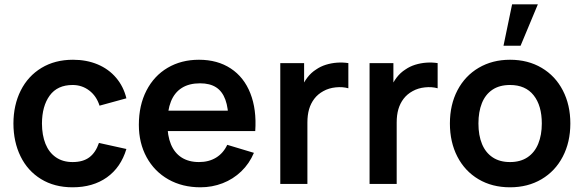

<svg xmlns="http://www.w3.org/2000/svg" viewBox="-20 -822 2608 858"><path d="M40 -270Q40.2 -352.9 72.7 -417.5Q105.2 -482.2 165.4 -518.6Q225.6 -555 306.2 -555Q366.9 -555 416.5 -534.2Q466 -513.3 499 -474.3Q532.1 -435.3 544.8 -382.7L424.8 -349.8Q411.1 -393 378.7 -417.6Q346.3 -442.2 304.5 -442.2Q236.4 -442.2 202.1 -395Q167.8 -347.9 167.5 -270Q167.7 -218 183.2 -179.3Q198.7 -140.7 229.5 -119.3Q260.3 -97.8 304.5 -97.8Q351.2 -97.8 379.4 -119.1Q407.7 -140.4 422.2 -183.3L544.8 -156.2Q520.1 -73.7 457.6 -29.3Q395.1 15 304.5 15Q223.1 15 163.3 -21.8Q103.5 -58.5 71.9 -123.2Q40.2 -187.8 40 -270Z M600.5 -264.2Q600.5 -351.3 634.4 -417.2Q668.3 -483.2 729.2 -519.1Q790.2 -555 869.2 -555Q952 -555 1011.2 -516Q1070.4 -477.1 1098.8 -404.9Q1127.2 -332.8 1120.6 -236.3H1001V-280.3Q1000.7 -339.5 987.1 -376.6Q973.6 -413.7 945.8 -431.7Q917.9 -449.7 874.2 -449.7Q825.2 -449.7 792.7 -429.2Q760.1 -408.8 744 -368.9Q728 -329 728 -270Q728 -215.2 744 -176.7Q760.1 -138.2 791.8 -118Q823.6 -97.8 869.2 -97.8Q913.2 -97.8 945.6 -117.6Q978 -137.4 995.5 -174.8L1114.7 -139Q1094.3 -90.9 1058.2 -56.2Q1022 -21.4 975 -3.2Q927.9 15 875.8 15Q794.8 15 732.4 -20.3Q670 -55.7 635.2 -119.3Q600.5 -182.9 600.5 -264.2ZM690 -327.5H1061.7V-236.3H690Z M1232.5 -540H1339V-408.5L1326 -425.5Q1336.5 -453.2 1353.4 -475.3Q1370.3 -497.5 1393 -511.7Q1412.3 -525.1 1436.5 -532.7Q1460.8 -540.2 1486.3 -542Q1511.8 -543.8 1536.7 -540V-427.5Q1511.1 -434.8 1480.2 -431.6Q1449.4 -428.5 1424.8 -414.7Q1400.4 -401.4 1384.6 -380.7Q1368.8 -359.9 1361.2 -333.9Q1353.7 -307.8 1353.7 -274.3V0H1232.5Z M1631.5 -540H1738V-408.5L1725 -425.5Q1735.5 -453.2 1752.4 -475.3Q1769.3 -497.5 1792 -511.7Q1811.3 -525.1 1835.5 -532.7Q1859.8 -540.2 1885.3 -542Q1910.8 -543.8 1935.7 -540V-427.5Q1910.1 -434.8 1879.2 -431.6Q1848.4 -428.5 1823.8 -414.7Q1799.4 -401.4 1783.6 -380.7Q1767.8 -359.9 1760.2 -333.9Q1752.7 -307.8 1752.7 -274.3V0H1631.5Z M1990.5 -270.2Q1990.5 -353.9 2024.3 -418.6Q2058.2 -483.2 2119.3 -519.1Q2180.5 -555 2259.2 -555Q2339.4 -555 2400.5 -518.8Q2461.7 -482.7 2495.2 -417.8Q2528.7 -353 2528.7 -270.2Q2528.7 -186.7 2494.9 -122Q2461.2 -57.2 2400 -21.1Q2338.8 15 2259.2 15Q2179 15 2118.1 -21.2Q2057.2 -57.4 2023.8 -122.2Q1990.5 -186.9 1990.5 -270.2ZM2401.2 -270.2Q2401.2 -350.2 2364.7 -396.2Q2328.2 -442.2 2259.2 -442.2Q2211.8 -442.2 2180.2 -420.8Q2148.8 -399.5 2133.4 -360.9Q2118 -322.2 2118 -270.2Q2118 -217 2134.1 -178.2Q2150.2 -139.5 2181.8 -118.7Q2213.2 -97.8 2259.2 -97.8Q2305.7 -97.8 2337.6 -119.3Q2369.5 -140.8 2385.3 -179.8Q2401.2 -218.8 2401.2 -270.2ZM2230 -617.5H2306.3L2383.5 -802.5H2268.4Z"/></svg>

Font: Tap Sans
Style: Regular
Weight: 400
Designer: Tap Payments
Foundry: Tap Payments
Version: Version 1.001;Glyphs 3.1.2 (3151)